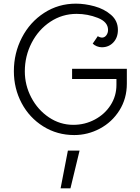

<svg xmlns="http://www.w3.org/2000/svg" viewBox="-20 -719 768 1052"><path d="M675 -342V-261Q675 -179 634.5 -114.5Q594 -50 527.5 -14.5Q461 21 387 21Q293 21 217 -26.5Q141 -74 98.5 -154Q56 -234 56 -329Q56 -428 100 -513Q144 -598 222 -648.5Q300 -699 396 -699Q445 -699 498 -684.5Q551 -670 588.5 -637.5Q626 -605 626 -555Q626 -513 601 -486.5Q576 -460 538 -460Q524 -460 510.5 -465.5Q497 -471 488 -480L516 -521Q519 -518 526.5 -515.5Q534 -513 539 -513Q553 -513 562.5 -525.5Q572 -538 572 -555Q572 -599 516 -621Q460 -643 400 -643Q321 -643 256 -600Q191 -557 153.5 -484.5Q116 -412 116 -328Q116 -252 151.5 -184.5Q187 -117 248 -76Q309 -35 382 -35Q445 -35 499.5 -64Q554 -93 586 -143Q618 -193 618 -254V-286H375V-342ZM352 106H416L366 313H312Z"/></svg>

Font: Bellota
Style: Regular
Weight: 400
Designer: Kemie Guaida
Foundry: Kemie Guaida
Version: Version 4.001